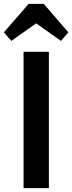

<svg xmlns="http://www.w3.org/2000/svg" viewBox="-54 -966 371 986"><path d="M67 0V-700H197V0ZM93 -946H171L297 -800L259 -756L132 -846L4 -756L-34 -800Z"/></svg>

Font: Zen Kaku Gothic New Black
Style: Regular
Weight: 900
Designer: Yoshimichi Ohira
Foundry: Positype
Version: Version 1.001